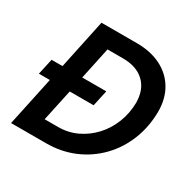

<svg xmlns="http://www.w3.org/2000/svg" viewBox="-153 -847 1008 1003"><g transform="rotate(30 351.0 -345.0)"><path d="M32 -296 53 -392H119L182 -690H396Q479 -690 541 -659Q603 -628 637 -570.5Q671 -513 671 -435Q670 -343 638.5 -264Q607 -185 549.5 -125.5Q492 -66 414.5 -33Q337 0 246 0H35L98 -296ZM177 -105H258Q318 -105 370 -129.5Q422 -154 462 -197Q502 -240 524.5 -297Q547 -354 548 -419Q547 -498 500.5 -541.5Q454 -585 372 -585H279L238 -392H383L362 -296H218Z"/></g></svg>

Font: Radio Canada Medium
Style: Italic
Weight: 500
Italic angle: -12°
Designer: Charles Daoud, Etienne Aubert Bonn, Alexandre Saumier Demers, Jacques Le Bailly
Foundry: Radio-Canada
Version: Version 2.104; ttfautohint (v1.8.4.7-5d5b);gftools[0.9.28.de